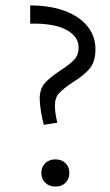

<svg xmlns="http://www.w3.org/2000/svg" viewBox="-20 -681 405 706"><path d="M126 -319Q126 -354 145 -375.5Q164 -397 201 -421Q235 -443 252 -460.5Q269 -478 269 -507Q269 -547 223.5 -571.5Q178 -596 91 -594V-661Q164 -661 218 -641Q272 -621 301.5 -584.5Q331 -548 331 -500Q331 -454 309.5 -428.5Q288 -403 247 -378Q214 -356 198 -339Q182 -322 182 -294Q182 -263 191 -230L141 -222Q135 -244 130.5 -272Q126 -300 126 -319ZM132 -45Q132 -67 146.5 -81Q161 -95 184 -95Q207 -95 221 -81Q235 -67 235 -45Q235 -23 221 -9Q207 5 184 5Q161 5 146.5 -9Q132 -23 132 -45Z"/></svg>

Font: LXGW Bright TC
Style: Regular
Weight: 400
Designer: Christian Thalmann (Catharsis Fonts)
Foundry: LXGW / Christian Thalmann (Catharsis Fonts) / Fontworks Inc.
Version: Version 5.501